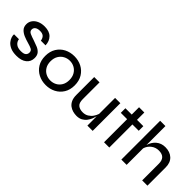

<svg xmlns="http://www.w3.org/2000/svg" viewBox="112 -1567 2446 2446"><g transform="rotate(45 1334.5 -344.0)"><path d="M41 -162H129Q134 -122 165 -96.5Q196 -71 252 -71Q305 -71 325 -89.5Q345 -108 345 -136Q345 -169 318.5 -183Q292 -197 247 -209Q203 -221 160 -238.5Q117 -256 88.5 -285.5Q60 -315 60 -364Q60 -406 84 -439Q108 -472 150 -490.5Q192 -509 247 -509Q333 -509 377.5 -464Q422 -419 424 -346H340Q333 -388 310.5 -407.5Q288 -427 245 -427Q202 -427 179 -410Q156 -393 156 -364Q156 -331 190.5 -315.5Q225 -300 276 -284Q319 -270 356.5 -254Q394 -238 417.5 -210.5Q441 -183 441 -134Q441 -68 392 -28.5Q343 11 255 11Q188 11 145 -8.5Q102 -28 78.5 -57Q55 -86 46.5 -115Q38 -144 41 -162Z M783 11Q709 11 648.5 -20Q588 -51 552 -109Q516 -167 516 -248Q516 -330 552 -388.5Q588 -447 648.5 -478Q709 -509 783 -509Q856 -509 916 -478Q976 -447 1012 -388.5Q1048 -330 1048 -248Q1048 -167 1012 -109Q976 -51 916 -20Q856 11 783 11ZM783 -72Q828 -72 866.5 -92.5Q905 -113 928.5 -152.5Q952 -192 952 -248Q952 -305 928.5 -345Q905 -385 866.5 -406Q828 -427 783 -427Q738 -427 699 -406Q660 -385 636 -345Q612 -305 612 -248Q612 -192 635.5 -152.5Q659 -113 698 -92.5Q737 -72 783 -72Z M1619 0H1524V-168Q1518 -144 1506 -113.5Q1494 -83 1472.5 -54.5Q1451 -26 1418 -7.5Q1385 11 1337 11Q1304 11 1271 2Q1238 -7 1210 -28Q1182 -49 1165 -85.5Q1148 -122 1148 -177V-499H1244V-197Q1244 -128 1276.5 -102.5Q1309 -77 1361 -77Q1406 -77 1439 -97.5Q1472 -118 1493 -148.5Q1514 -179 1524 -211V-499H1619Z M1710 -499H1824V-631H1919V-499H2033V-416H1919V0H1824V-416H1710Z M2136 0V-699H2231V-357Q2249 -423 2299 -466Q2349 -509 2421 -509Q2505 -509 2555.5 -462Q2606 -415 2606 -329V0H2511V-301Q2511 -360 2482 -390Q2453 -420 2393 -420Q2335 -420 2290.5 -385Q2246 -350 2231 -297V0Z"/></g></svg>

Font: Syne Medium
Style: Regular
Weight: 500
Designer: Lucas Descroix
Foundry: Bonjour Monde
Version: Version 2.200; ttfautohint (v1.8.4)